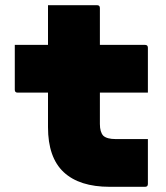

<svg xmlns="http://www.w3.org/2000/svg" viewBox="-20 -720 640 740"><path d="M37 -547H165V-700H354Q365 -700 365 -689V-547H539Q550 -547 550 -536V-363H365V-242Q365 -211 378 -197Q392 -184 426 -184H550V-11Q550 0 539 0H403Q286 0 225.5 -56.5Q165 -113 165 -230V-363H48Q37 -363 37 -374Z"/></svg>

Font: Recursive Mn Lnr St Blk
Style: Regular
Weight: 900
Monospace: yes
Version: Version 1.079;hotconv 1.0.112;makeotfexe 2.5.65598; ttfautoh